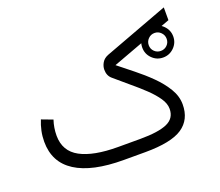

<svg xmlns="http://www.w3.org/2000/svg" viewBox="-113 -832 1137 993"><g transform="rotate(-20 455.5 -335.5)"><path d="M698.2 -513.2Q698.2 -548.3 723.1 -573.5Q748 -598.6 783.2 -598.6Q818.4 -598.6 843.5 -573.5Q868.7 -548.3 868.7 -513.2Q868.7 -478 843.5 -453.1Q818.4 -428.2 783.2 -428.2Q748 -428.2 723.1 -453.1Q698.2 -478 698.2 -513.2ZM733.9 -513.2Q733.9 -492.7 748.3 -478.5Q762.7 -464.4 783.2 -464.4Q803.7 -464.4 818.1 -478.5Q832.5 -492.7 832.5 -513.2Q832.5 -533.7 818.1 -548.3Q803.7 -563 783.2 -563Q762.7 -563 748.3 -548.3Q733.9 -533.7 733.9 -513.2ZM527.3 -73.2Q627.4 -73.2 675.3 -94.5Q723.1 -115.7 723.1 -168Q723.1 -196.8 702.6 -227.1Q682.1 -257.3 648.7 -289.3Q615.2 -321.3 575.4 -354.2Q535.6 -387.2 497.1 -420.9Q474.6 -439.5 474.6 -472.7Q474.6 -492.2 485.6 -511Q496.6 -529.8 521 -539.1L874 -670.9V-600.6L537.1 -475.6Q574.7 -445.3 619.1 -410.2Q663.6 -375 703.4 -335.7Q743.2 -296.4 768.8 -253.9Q794.4 -211.4 794.4 -166.5Q794.4 -83 732.7 -41.5Q670.9 0 527.8 0H410.2Q235.8 0 145.5 -57.9Q55.2 -115.7 55.2 -229Q55.2 -259.3 61.3 -288.1Q67.4 -316.9 78.6 -343.8L139.6 -320.8Q126 -280.3 126 -236.3Q126.5 -150.9 198.5 -112.1Q270.5 -73.2 405.3 -73.2Z"/></g></svg>

Font: Vazir Light FD-UI
Style: Light-FD-UI
Weight: 300
Designer: Saber Rastikerdar
Foundry: Saber Rastikerdar
Version: Version 30.1.0